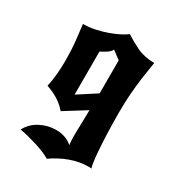

<svg xmlns="http://www.w3.org/2000/svg" viewBox="-179 -841 873 957"><g transform="rotate(30 257.5 -362.5)"><path d="M286 -735Q321 -712 362.5 -692Q404 -672 463 -671Q461 -655 456.5 -629.5Q452 -604 447 -566.5Q442 -529 438 -479.5Q434 -430 434 -367Q434 -336 435 -290Q436 -244 438.5 -198Q441 -152 445 -113.5Q449 -75 455 -59Q451 -59 447.5 -59.5Q444 -60 441 -60Q387 -60 335 -41Q283 -22 238 10Q221 0 198 -9.5Q175 -19 150.5 -26.5Q126 -34 100.5 -40.5Q75 -47 52 -51Q74 -93 117 -115.5Q160 -138 208 -138Q234 -138 258 -130Q282 -122 301 -105Q298 -130 298 -155Q298 -168 298.5 -188.5Q299 -209 299.5 -230.5Q300 -252 300.5 -272.5Q301 -293 301 -306L179 -230Q155 -258 125 -276.5Q95 -295 59 -307Q67 -342 70.5 -380.5Q74 -419 74 -458Q74 -518 68.5 -571.5Q63 -625 58 -662Q92 -662 127 -669.5Q162 -677 192.5 -688Q223 -699 247.5 -711.5Q272 -724 286 -735ZM256 -629Q253 -620 244 -612.5Q235 -605 225.5 -599Q216 -593 207.5 -589Q199 -585 198 -584V-336L303 -404V-594Z"/></g></svg>

Font: New Rocker
Style: Regular
Weight: 400
Designer: Pablo Impallari, Brenda Gallo, Rodrigo Fuenzalida
Foundry: Pablo Impallari, Brenda Gallo, Rodrigo Fuenzalida
Version: Version 1.000; ttfautohint (v0.93) -l 8 -r 50 -G 200 -x 14 -